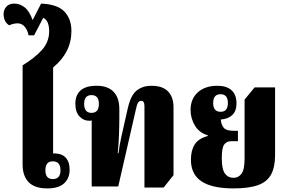

<svg xmlns="http://www.w3.org/2000/svg" viewBox="-39 -1039 1605 1070"><path d="M225 11Q154 11 120.5 -24Q87 -59 87 -121V-675Q156 -717 195.5 -761.5Q235 -806 235 -865Q235 -892 227.5 -911.5Q220 -931 202 -940L151 -842H120Q116 -868 100 -888.5Q84 -909 58 -909Q47 -909 33.5 -905.5Q20 -902 12 -898Q-5 -909 -12 -925.5Q-19 -942 -19 -959Q-19 -985 -3.5 -1002Q12 -1019 40 -1019Q72 -1019 98.5 -998Q125 -977 143 -927L190 -1019Q282 -1015 320.5 -974Q359 -933 359 -866Q359 -747 257 -663V-183Q266 -186 285 -182Q314 -178 331.5 -155.5Q349 -133 349 -93Q349 -45 318 -17Q287 11 225 11ZM255 -41Q298 -41 298 -90Q298 -140 255 -140Q214 -140 214 -90Q214 -41 255 -41Z M766 6V-448Q766 -477 748 -477Q737 -477 730.5 -467Q724 -457 718 -428L620 0H472V-368Q466 -366 460 -366Q426 -366 403.5 -390.5Q381 -415 381 -461Q381 -509 410 -535Q439 -561 500 -561Q561 -561 593.5 -528Q626 -495 626 -431V-379Q626 -340 624 -286Q622 -232 617 -185H621Q627 -229 636.5 -273Q646 -317 656 -360L674 -439Q691 -511 724.5 -536Q758 -561 804 -561Q868 -561 898 -529Q928 -497 928 -442V-63L873 6ZM471 -410Q512 -410 512 -460Q512 -509 471 -509Q430 -509 430 -460Q430 -410 471 -410Z M1262 11Q1144 11 1084.5 -28Q1025 -67 1025 -149Q1025 -201 1046 -234Q1067 -267 1119 -281V-285Q1071 -299 1047 -339.5Q1023 -380 1023 -426Q1023 -488 1063.5 -524.5Q1104 -561 1173 -561Q1224 -561 1251.5 -536Q1279 -511 1279 -463Q1279 -420 1255.5 -398Q1232 -376 1192 -373Q1192 -350 1205.5 -330Q1219 -310 1264 -310H1287V-252H1249Q1223 -252 1210 -233Q1197 -214 1197 -158Q1197 -96 1214.5 -72Q1232 -48 1262 -48Q1290 -48 1307 -71Q1324 -94 1324 -155V-484L1380 -552H1494V-176Q1494 -107 1471.5 -66Q1449 -25 1398 -7Q1347 11 1262 11ZM1190 -416Q1212 -416 1221.5 -429Q1231 -442 1231 -465Q1231 -514 1190 -514Q1149 -514 1149 -465Q1149 -416 1190 -416Z"/></svg>

Font: Noto Serif Thai Condensed Black
Style: Regular
Weight: 900
Width: 3
Designer: Monotype Design Team
Foundry: Monotype Imaging Inc.
Version: Version 2.002; ttfautohint (v1.8.4.7-5d5b)